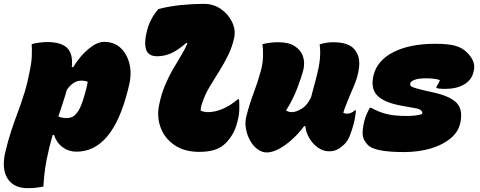

<svg xmlns="http://www.w3.org/2000/svg" viewBox="-80 -780 2500 1000"><path d="M85 -550Q102 -555 125.5 -558Q149 -561 165 -561Q238 -561 269.5 -530.5Q301 -500 294 -431L301 -430Q337 -489 381.5 -525.5Q426 -562 462 -562Q514 -562 548 -530.5Q582 -499 594.5 -446.5Q607 -394 591 -331L585 -307Q505 10 318 10Q278 10 246.5 -13Q215 -36 201 -78L194 -76Q176 -15 163 51Q150 117 146 192Q124 196 105.5 198Q87 200 64 200Q-9 200 -40.5 150Q-72 100 -53 15Q-38 -49 -21 -100Q-4 -151 13.5 -197.5Q31 -244 47 -295.5Q63 -347 75 -411Q84 -452 85.5 -487Q87 -522 85 -550ZM342 -360Q302 -360 268 -312Q258 -276 246.5 -241.5Q235 -207 224 -173Q244 -165 268 -165Q284 -165 299 -172.5Q314 -180 329.5 -205Q345 -230 360 -284L362 -291Q373 -329 377 -354Q362 -360 342 -360Z M745 -733Q804 -748 866 -754Q928 -760 981 -760Q1032 -760 1070.5 -733Q1109 -706 1128.5 -666Q1148 -626 1140 -585Q1130 -537 1108.5 -493Q1087 -449 1061 -408Q1035 -367 1011.5 -327.5Q988 -288 975 -249Q966 -226 965 -204Q973 -200 983 -198Q993 -196 1003 -196Q1041 -196 1081 -213.5Q1121 -231 1159 -263H1165Q1167 -245 1166.5 -214Q1166 -183 1158 -152Q1148 -109 1131.5 -81.5Q1115 -54 1096 -35Q1071 -10 1037 0.5Q1003 11 958 11Q881 11 830 -23.5Q779 -58 758 -112Q737 -166 747 -224Q758 -284 778 -332Q798 -380 821 -419.5Q844 -459 864 -492Q884 -525 896 -554L891 -557Q845 -517 810 -502Q775 -487 739 -487Q691 -487 680.5 -523.5Q670 -560 685 -618Q693 -650 708 -679Q723 -708 745 -733Z M1287 -550Q1307 -555 1327.5 -557.5Q1348 -560 1370 -560Q1424 -560 1456 -539Q1488 -518 1498.5 -484.5Q1509 -451 1499 -412Q1490 -378 1468 -320Q1446 -262 1410 -205Q1423 -196 1439 -196Q1462 -196 1491 -213.5Q1520 -231 1540 -273Q1557 -336 1569 -382Q1581 -428 1585.5 -467.5Q1590 -507 1585 -549Q1601 -554 1619 -557Q1637 -560 1655 -560Q1736 -560 1766.5 -522.5Q1797 -485 1790 -429Q1784 -379 1763 -331.5Q1742 -284 1721 -230Q1714 -214 1708 -192Q1711 -191 1716.5 -189.5Q1722 -188 1729 -188Q1739 -188 1750 -193Q1761 -198 1768 -205H1774Q1774 -199 1771 -178.5Q1768 -158 1762 -135Q1752 -98 1741.5 -72Q1731 -46 1714 -29Q1698 -13 1679 -2.5Q1660 8 1634 8Q1604 8 1577 -10.5Q1550 -29 1532 -59Q1514 -89 1510 -123H1504Q1475 -84 1440.5 -53Q1406 -22 1372 -4Q1338 14 1309 14Q1284 14 1261 -3Q1238 -20 1222.5 -48Q1207 -76 1201 -109Q1195 -142 1203 -174Q1218 -234 1240 -292.5Q1262 -351 1278 -409Q1289 -449 1290 -486Q1291 -523 1287 -550Z M2187 -552Q2254 -552 2291.5 -541.5Q2329 -531 2354 -505Q2379 -479 2386 -456.5Q2393 -434 2388 -413L2385 -401Q2375 -362 2336 -339.5Q2297 -317 2238 -317Q2223 -317 2211.5 -318Q2200 -319 2193 -322V-328Q2198 -335 2203.5 -345.5Q2209 -356 2211 -363Q2199 -367 2183 -369.5Q2167 -372 2138 -372Q2100 -372 2080 -364.5Q2060 -357 2057 -347Q2053 -334 2066.5 -327.5Q2080 -321 2126 -310L2175 -299Q2270 -278 2301.5 -240.5Q2333 -203 2316 -134Q2305 -90 2264 -57Q2223 -24 2161 -6Q2099 12 2023 12Q1947 12 1899.5 2.5Q1852 -7 1835 -26Q1813 -49 1809.5 -74Q1806 -99 1817 -148Q1822 -169 1830.5 -187.5Q1839 -206 1846 -219H1852Q1891 -197 1932.5 -186.5Q1974 -176 2039 -176Q2063 -176 2083.5 -178.5Q2104 -181 2118 -186Q2123 -196 2113.5 -204.5Q2104 -213 2086 -216L2013 -229Q1919 -246 1884 -283.5Q1849 -321 1866 -390Q1886 -467 1971 -509.5Q2056 -552 2187 -552Z"/></svg>

Font: Recursive Mn Csl St XBk
Style: Italic
Weight: 1000
Italic angle: -15°
Monospace: yes
Version: Version 1.079;hotconv 1.0.112;makeotfexe 2.5.65598; ttfautoh